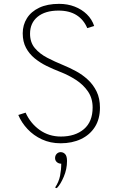

<svg xmlns="http://www.w3.org/2000/svg" viewBox="-20 -732 619 997"><path d="M295 12Q241.5 12 197.8 -8.2Q154 -28.5 122.8 -62Q91.5 -95.5 75 -135L113 -147Q138 -91.5 186 -57.2Q234 -23 296 -23Q370.5 -23 415.8 -61.5Q461 -100 461 -174Q461 -221.5 437 -256.8Q413 -292 374.5 -317Q336 -342 292 -359Q257 -372.5 222.8 -389.2Q188.5 -406 160.2 -429Q132 -452 115 -483.8Q98 -515.5 98 -559Q98 -602.5 119.8 -637.2Q141.5 -672 183.8 -692Q226 -712 287 -712Q330.5 -712 367.5 -697.8Q404.5 -683.5 431 -657.8Q457.5 -632 469 -597L433 -586Q415 -629.5 377.8 -653.2Q340.5 -677 284 -677Q214.5 -677 175.2 -644.8Q136 -612.5 136 -557Q136 -512 161 -482.2Q186 -452.5 225.5 -432Q265 -411.5 308 -394Q341 -380.5 374.8 -362.2Q408.5 -344 436.5 -318Q464.5 -292 481.8 -256.5Q499 -221 499 -173Q499 -114 472.8 -72.8Q446.5 -31.5 400.5 -9.8Q354.5 12 295 12ZM275 245 266 242Q285.5 212.5 291.8 181.2Q298 150 298 118Q284.5 118 275.2 109.8Q266 101.5 266 89Q266 75.5 274.5 66.8Q283 58 295 58Q308.5 58 318.2 68.2Q328 78.5 328 104Q328 146.5 311 186.2Q294 226 275 245Z"/></svg>

Font: Overpass Thin
Style: Regular
Weight: 250
Designer: Delve Withrington, Dave Bailey, Thomas Jockin
Foundry: Delve Fonts LLC
Version: Version 4.000